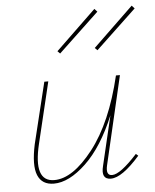

<svg xmlns="http://www.w3.org/2000/svg" viewBox="-50 -723 620 769"><g transform="rotate(-5 259.5 -338.5)"><path d="M369 -668 206 -514 196 -524 358 -680ZM356 -514 346 -524 508 -680 519 -668ZM371 -11Q404 -11 473 -87L482 -79Q410 3 365 3Q324 3 338 -51L385 -250Q334 -127 265.5 -62Q197 3 136 3Q88 3 71.5 -37Q55 -77 73 -161L133 -407H149L90 -161Q54 -11 139 -11Q213 -11 295 -116Q377 -221 421 -407H437L354 -51Q345 -11 371 -11Z"/></g></svg>

Font: EauTestInfant Thin
Style: Italic
Weight: 250
Italic angle: -12°
Designer: Christian Thalmann (Catharsis Fonts)
Version: Version 0.001;PS 000.001;hotconv 1.0.88;makeotf.lib2.5.64775